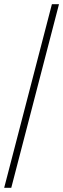

<svg xmlns="http://www.w3.org/2000/svg" viewBox="-20 -780 303 921"><path d="M0 121H34L263 -760H229Z"/></svg>

Font: Noto Serif Bengali SemiCondensed ExtraLight
Style: Regular
Weight: 200
Width: 4
Designer: Juan Bruce, Universal Thirst, Indian Type Foundry and the Monotype Design Team.
Foundry: Monotype Imaging Inc.
Version: Version 2.003